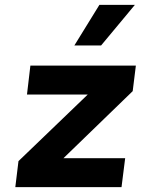

<svg xmlns="http://www.w3.org/2000/svg" viewBox="-20 -770 579 790"><path d="M286 -583 389 -750H535L396 -583ZM43 0 56 -107 341 -381H91L105 -500H539L526 -395L241 -119H495L480 0Z"/></svg>

Font: Orkney
Style: BoldItalic
Weight: 700
Designer: Samuel Oakes and Alfredo Marco Pradil
Foundry: Alfredo Marco Pradil
Version: 1.0; ttfautohint (v1.5)